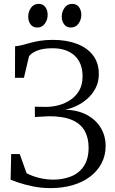

<svg xmlns="http://www.w3.org/2000/svg" viewBox="-20 -956 589 987"><path d="M239.5 11Q192.5 11 150 2.2Q107.5 -6.5 77 -16.8Q46.5 -27 34.5 -32L37.5 -164H81.5L116.5 -66Q126 -60 147 -52Q168 -44 195.8 -38.2Q223.5 -32.5 252.5 -32.5Q303 -32.5 344.5 -48.8Q386 -65 410.8 -101.8Q435.5 -138.5 435.5 -198Q435.5 -246 416 -282.2Q396.5 -318.5 351.8 -338.5Q307 -358.5 231.5 -358.5L159.5 -354.5L159 -407.5L217.5 -406.5Q250 -406.5 282.8 -415.5Q315.5 -424.5 343.2 -443.2Q371 -462 387.8 -491.8Q404.5 -521.5 404.5 -563.5Q404.5 -632.5 363.5 -670.2Q322.5 -708 249 -708Q200 -708 169.2 -695Q138.5 -682 129 -666L103 -556H57L57.5 -718Q75.5 -719.5 94.8 -724.5Q114 -729.5 136.2 -735.8Q158.5 -742 186.8 -746.5Q215 -751 251.5 -751Q322 -751 375.2 -730.8Q428.5 -710.5 458.2 -671.5Q488 -632.5 488 -576Q488 -534.5 471.2 -502.5Q454.5 -470.5 428 -447.5Q401.5 -424.5 371.5 -410.8Q341.5 -397 314 -392Q380 -390.5 426.8 -365.2Q473.5 -340 498.2 -298.5Q523 -257 523 -206Q523 -156.5 502 -116.5Q481 -76.5 443.2 -48Q405.5 -19.5 353.8 -4.2Q302 11 239.5 11ZM171 -814.5Q149 -814.5 137 -830.8Q125 -847 125 -871Q125 -895.5 139.2 -915.8Q153.5 -936 178 -936H179Q201 -936 213 -919.8Q225 -903.5 225 -879.5Q225 -855 210.8 -834.8Q196.5 -814.5 172 -814.5ZM343.5 -814.5Q322 -814.5 309.8 -830.8Q297.5 -847 297.5 -871Q297.5 -895.5 311.8 -915.8Q326 -936 351 -936H352Q373.5 -936 385.8 -919.8Q398 -903.5 398 -879.5Q398 -855 383.8 -834.8Q369.5 -814.5 344.5 -814.5Z"/></svg>

Font: Merriweather 48pt Light
Style: Regular
Weight: 300
Version: Version 2.100